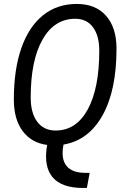

<svg xmlns="http://www.w3.org/2000/svg" viewBox="-20 -723 626 968"><path d="M397.9 224.6Q290.5 224.6 244.9 170.2Q199.2 115.7 217.3 9.8L217.8 7.8Q138.2 -2.9 94 -62.5Q49.8 -122.1 49.8 -221.2Q49.8 -372.6 87.6 -480.5Q125.5 -588.4 196.5 -645.8Q267.6 -703.1 367.2 -703.1Q461.9 -703.1 514.6 -643.6Q567.4 -584 567.4 -477.5Q567.4 -267.6 497.1 -141.6Q426.8 -15.6 300.3 5.9L299.3 10.7Q287.1 78.6 315.4 113.5Q343.8 148.4 409.2 148.4H432.1L418 224.6ZM260.3 -64.9Q364.3 -64.9 422.4 -171.4Q480.5 -277.8 480.5 -467.3Q480.5 -543 448.7 -585.7Q417 -628.4 359.9 -628.4Q253.9 -628.4 194.3 -523.4Q134.8 -418.5 134.8 -231.4Q134.8 -152.8 168 -108.9Q201.2 -64.9 260.3 -64.9Z"/></svg>

Font: Cascadia Code NF SemiLight
Style: Italic
Weight: 350
Italic angle: -10°
Monospace: yes
Designer: Aaron Bell
Foundry: Saja Typeworks
Version: Version 2404.023; ttfautohint (v1.8.4)